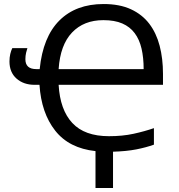

<svg xmlns="http://www.w3.org/2000/svg" viewBox="-20 -745 889 953"><path d="M41 -506H116Q113 -498 109.5 -483Q106 -468 106 -451Q106 -402 160 -402H177Q193 -562 275 -643.5Q357 -725 494 -725Q574 -725 630 -699Q686 -673 721 -627Q756 -581 772.5 -517.5Q789 -454 789 -378V-324H271Q278 -200 339 -134.5Q400 -69 521 -69Q588 -69 643 -81Q698 -93 744 -109V-27Q705 -13 656.5 -3.5Q608 6 541 8V188H454V5Q323 -9 254 -96.5Q185 -184 176 -324H152Q97 -324 62 -355Q27 -386 27 -440Q27 -460 31 -477Q35 -494 41 -506ZM693 -402Q693 -459 682.5 -504Q672 -549 648.5 -580.5Q625 -612 587 -628.5Q549 -645 493 -645Q396 -645 337.5 -583.5Q279 -522 271 -402Z"/></svg>

Font: BC Sans
Style: Regular
Weight: 400
Designer: Monotype Design Team
Province of B.C.
Foundry: Monotype Imaging Inc.
Version: Version 2.000;GOOG;noto-source:20170915:90ef993387c0